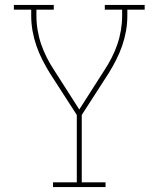

<svg xmlns="http://www.w3.org/2000/svg" viewBox="-20 -755 640 775"><path d="M194 0V-19H290V-291L181 -460Q165 -486 151 -513.5Q137 -541 127 -570Q117 -599 111.5 -629.5Q106 -660 106 -691V-716H36V-735H197V-716H127V-691Q127 -662 132 -632.5Q137 -603 146.5 -575.5Q156 -548 169.5 -521.5Q183 -495 199 -471L300 -313L401 -471Q417 -495 430.5 -521.5Q444 -548 453.5 -575.5Q463 -603 468 -632.5Q473 -662 473 -691V-716H403V-735H564V-716H494V-691Q494 -660 488.5 -629.5Q483 -599 473 -570Q463 -541 449 -513.5Q435 -486 419 -460L310 -291V-19H406V0Z"/></svg>

Font: Iosevka Curly Slab ThEx
Style: Regular
Weight: 100
Width: 7
Monospace: yes
Designer: Belleve Invis
Foundry: Belleve Invis
Version: Version 11.1.0; ttfautohint (v1.8.3)